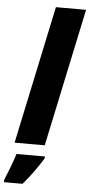

<svg xmlns="http://www.w3.org/2000/svg" viewBox="-90 -796 493 1053"><g transform="rotate(5 157.0 -269.5)"><path d="M13 0 174 -760H340L179 0ZM-26 221V208Q-13 177 3 135Q19 93 29 61H185V71Q163 107 135.5 145.5Q108 184 76 221Z"/></g></svg>

Font: Noto Sans Disp ExtBd
Style: Italic
Weight: 800
Italic angle: -12°
Designer: Monotype Design Team
Foundry: Monotype Imaging Inc.
Version: Version 2.000;GOOG;noto-source:20170915:90ef993387c0